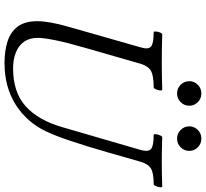

<svg xmlns="http://www.w3.org/2000/svg" viewBox="-50 -826 890 829"><g transform="rotate(90 394.5 -412.0)"><path d="M253 13Q199 13 158 -0.5Q117 -14 94.5 -45Q72 -76 72 -128Q72 -154 78 -187.5Q84 -221 96 -263L185 -575Q195 -608 181.5 -619.5Q168 -631 120 -631Q116 -631 116.5 -640.5Q117 -650 121 -659Q125 -668 129 -668Q159 -667 189 -666.5Q219 -666 248 -666Q278 -666 308 -666.5Q338 -667 367 -668Q372 -668 371 -659Q370 -650 366 -640.5Q362 -631 357 -631Q308 -631 287 -619.5Q266 -608 256 -575L187 -335Q165 -259 154.5 -208Q144 -157 144 -131Q144 -95 160.5 -71.5Q177 -48 207 -36Q237 -24 275 -24Q379 -24 439.5 -78.5Q500 -133 530 -238L628 -575Q637 -608 624 -619.5Q611 -631 563 -631Q559 -631 560 -640.5Q561 -650 565 -659Q569 -668 573 -668Q600 -667 626.5 -666.5Q653 -666 679 -666Q706 -666 732.5 -666.5Q759 -667 785 -668Q790 -668 789 -659Q788 -650 784 -640.5Q780 -631 775 -631Q728 -631 708.5 -619.5Q689 -608 679 -575L639 -435Q612 -341 589.5 -274Q567 -207 549 -169Q510 -85 433.5 -36Q357 13 253 13ZM384 -732Q362 -732 346.5 -747.5Q331 -763 331 -785Q331 -806 346.5 -821.5Q362 -837 384 -837Q406 -837 421.5 -821.5Q437 -806 437 -785Q437 -763 421.5 -747.5Q406 -732 384 -732ZM579 -732Q557 -732 541.5 -747.5Q526 -763 526 -785Q526 -806 541.5 -821.5Q557 -837 579 -837Q601 -837 616.5 -821.5Q632 -806 632 -785Q632 -763 616.5 -747.5Q601 -732 579 -732Z"/></g></svg>

Font: Junicode VF
Style: Italic
Weight: 400
Italic angle: -11°
Designer: Peter S. Baker
Version: Version 2.209